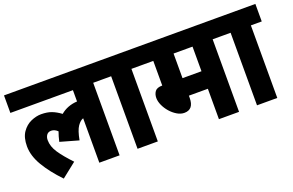

<svg xmlns="http://www.w3.org/2000/svg" viewBox="-83 -925 1901 1246"><g transform="rotate(-20 868.0 -302.0)"><path d="M0 -501V-622H647V-501H572V0H432V-307Q411 -300 392 -272.5Q373 -245 361 -180L234 -216Q242 -252 253 -282Q232 -302 209 -302Q188 -302 177.5 -287.5Q167 -273 167 -252Q167 -208 196.5 -164Q226 -120 281 -62L180 18Q109 -56 68 -125.5Q27 -195 27 -260Q27 -321 52 -357Q77 -393 113.5 -409Q150 -425 184 -425Q226 -425 256 -413.5Q286 -402 317 -379Q364 -419 432 -423V-501Z M836 -501V0H696V-501H634V-622H911V-501Z M1397 -501V0H1258V-210H1127V-195Q1127 -115 1062 -115Q1037 -115 1012 -130Q987 -145 967 -168Q947 -191 935 -217.5Q923 -244 923 -268Q923 -294 936.5 -312.5Q950 -331 987 -331V-501H898V-622H1472V-501ZM1258 -501H1127V-331H1258Z M1661 -501V0H1521V-501H1459V-622H1736V-501Z"/></g></svg>

Font: Noto Sans Devanagari Condensed ExtraBold
Style: Regular
Weight: 800
Width: 3
Designer: Jelle Bosma - Monotype Design Team
Foundry: Monotype Imaging Inc.
Version: Version 2.004; ttfautohint (v1.8.4.7-5d5b)